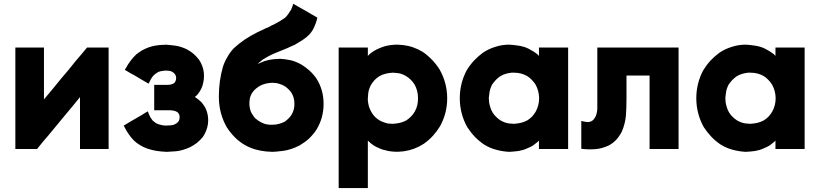

<svg xmlns="http://www.w3.org/2000/svg" viewBox="-20 -753 4197 983"><path d="M205.1 -244.1Q227.5 -270.5 250 -297.9Q271.5 -324.2 293.9 -351.6Q312.5 -374 331.1 -395.5Q349.6 -418 367.2 -440.4Q381.8 -458 396.5 -474.6Q411.1 -492.2 425.8 -509.8Q426.8 -509.8 427.7 -509.8Q428.7 -509.8 429.7 -509.8Q433.6 -509.8 436.5 -509.8Q440.4 -509.8 443.4 -509.8Q451.2 -509.8 459 -509.8Q465.8 -509.8 473.6 -509.8Q481.4 -509.8 488.3 -509.8Q496.1 -509.8 503.9 -509.8Q511.7 -509.8 519.5 -509.8Q528.3 -509.8 536.1 -509.8Q536.1 -507.8 536.1 -504.9Q536.1 -502.9 536.1 -500Q536.1 -443.4 536.1 -386.7Q536.1 -329.1 536.1 -272.5Q536.1 -233.4 536.1 -194.3Q536.1 -155.3 536.1 -116.2Q536.1 -85 536.1 -53.7Q536.1 -21.5 536.1 9.8Q533.2 9.8 531.2 9.8Q528.3 9.8 526.4 9.8Q511.7 9.8 497.1 9.8Q483.4 9.8 468.8 9.8Q459 9.8 449.2 9.8Q439.5 9.8 429.7 9.8Q419.9 9.8 410.2 9.8Q399.4 9.8 389.6 9.8Q389.6 7.8 389.6 4.9Q389.6 2.9 389.6 0Q389.6 -32.2 389.6 -64.5Q389.6 -96.7 389.6 -128.9Q389.6 -151.4 389.6 -173.8Q389.6 -195.3 389.6 -217.8Q389.6 -227.5 389.6 -237.3Q389.6 -247.1 389.6 -255.9Q368.2 -229.5 345.7 -202.1Q323.2 -175.8 300.8 -148.4Q282.2 -126 264.6 -104.5Q246.1 -82 227.5 -59.6Q212.9 -42 198.2 -25.4Q184.6 -7.8 169.9 9.8Q168.9 9.8 167 9.8Q166 9.8 165 9.8Q154.3 9.8 143.6 9.8Q131.8 9.8 121.1 9.8Q114.3 9.8 106.4 9.8Q98.6 9.8 91.8 9.8Q83 9.8 75.2 9.8Q67.4 9.8 58.6 9.8Q58.6 7.8 58.6 4.9Q58.6 2.9 58.6 0Q58.6 -56.6 58.6 -113.3Q58.6 -170.9 58.6 -227.5Q58.6 -266.6 58.6 -305.7Q58.6 -344.7 58.6 -383.8Q58.6 -415 58.6 -446.3Q58.6 -478.5 58.6 -509.8Q61.5 -509.8 64.5 -509.8Q66.4 -509.8 69.3 -509.8Q83 -509.8 97.7 -509.8Q112.3 -509.8 126 -509.8Q135.7 -509.8 145.5 -509.8Q156.2 -509.8 166 -509.8Q175.8 -509.8 185.5 -509.8Q195.3 -509.8 205.1 -509.8Q205.1 -507.8 205.1 -504.9Q205.1 -502.9 205.1 -500Q205.1 -467.8 205.1 -435.5Q205.1 -403.3 205.1 -371.1Q205.1 -348.6 205.1 -326.2Q205.1 -304.7 205.1 -282.2Q205.1 -274.4 205.1 -267.6Q205.1 -259.8 205.1 -252.9Q205.1 -251 205.1 -248Q205.1 -246.1 205.1 -244.1Z M827.1 -524.4Q855.5 -522.5 881.8 -518.6Q908.2 -513.7 933.6 -502Q953.1 -492.2 969.7 -478.5Q985.4 -464.8 999 -447.3Q1018.6 -418 1023.4 -382.8Q1027.3 -348.6 1016.6 -314.5Q1013.7 -304.7 1008.8 -295.9Q1004.9 -287.1 998 -278.3Q994.1 -272.5 989.3 -266.6Q983.4 -261.7 977.5 -256.8Q987.3 -250 996.1 -243.2Q1004.9 -236.3 1012.7 -228.5Q1019.5 -219.7 1025.4 -210.9Q1031.2 -202.1 1035.2 -192.4Q1045.9 -166 1045.9 -137.7Q1045.9 -128.9 1044.9 -120.1Q1040 -83 1018.6 -51.8Q1004.9 -35.2 988.3 -21.5Q971.7 -8.8 952.1 1Q913.1 18.6 879.9 21.5Q845.7 24.4 834 24.4Q806.6 23.4 781.2 19.5Q756.8 15.6 731.4 6.8Q712.9 0 697.3 -9.8Q680.7 -19.5 666 -33.2Q649.4 -49.8 636.7 -69.3Q624 -87.9 613.3 -110.4Q615.2 -111.3 617.2 -112.3Q619.1 -113.3 621.1 -114.3Q633.8 -122.1 646.5 -129.9Q659.2 -136.7 671.9 -144.5Q680.7 -149.4 688.5 -154.3Q697.3 -159.2 706.1 -164.1Q712.9 -168.9 720.7 -173.8Q728.5 -177.7 736.3 -182.6Q736.3 -182.6 737.3 -182.6Q738.3 -178.7 741.2 -170.9Q745.1 -161.1 750 -152.3Q754.9 -144.5 761.7 -135.7Q768.6 -129.9 775.4 -125Q782.2 -120.1 791 -117.2Q808.6 -111.3 822.3 -110.4Q835.9 -110.4 835 -110.4Q844.7 -110.4 853.5 -111.3Q863.3 -112.3 872.1 -115.2Q877.9 -118.2 882.8 -121.1Q888.7 -125 892.6 -129.9Q899.4 -138.7 899.4 -150.4Q900.4 -163.1 894.5 -171.9Q891.6 -175.8 888.7 -178.7Q884.8 -180.7 880.9 -182.6Q876 -185.5 867.2 -186.5Q858.4 -188.5 850.6 -188.5Q841.8 -188.5 833 -188.5Q825.2 -188.5 816.4 -188.5Q810.5 -188.5 804.7 -188.5Q799.8 -188.5 793.9 -188.5Q788.1 -188.5 781.2 -188.5Q775.4 -188.5 769.5 -188.5Q769.5 -190.4 769.5 -193.4Q769.5 -195.3 769.5 -198.2Q769.5 -210.9 769.5 -222.7Q769.5 -235.4 769.5 -248Q769.5 -256.8 769.5 -265.6Q769.5 -273.4 769.5 -282.2Q769.5 -291 769.5 -299.8Q769.5 -309.6 769.5 -318.4Q772.5 -318.4 774.4 -318.4Q777.3 -318.4 779.3 -318.4Q786.1 -318.4 792 -318.4Q797.9 -318.4 803.7 -318.4Q808.6 -318.4 812.5 -318.4Q816.4 -318.4 821.3 -318.4Q824.2 -318.4 827.1 -318.4Q830.1 -318.4 834 -318.4Q840.8 -318.4 848.6 -319.3Q856.4 -320.3 863.3 -323.2Q867.2 -324.2 870.1 -327.1Q874 -329.1 876 -333Q881.8 -341.8 881.8 -353.5Q881.8 -365.2 875 -374Q872.1 -377.9 868.2 -380.9Q864.3 -383.8 859.4 -386.7Q852.5 -389.6 844.7 -390.6Q836.9 -391.6 829.1 -391.6Q819.3 -391.6 810.5 -389.6Q800.8 -388.7 791 -384.8Q784.2 -380.9 778.3 -377Q772.5 -372.1 766.6 -367.2Q757.8 -357.4 752 -346.7Q746.1 -335.9 741.2 -325.2Q739.3 -326.2 736.3 -327.1Q734.4 -329.1 731.4 -330.1Q718.8 -337.9 706.1 -344.7Q694.3 -352.5 681.6 -359.4Q672.9 -364.3 665 -369.1Q656.2 -374 648.4 -377.9Q640.6 -382.8 633.8 -386.7Q627 -390.6 619.1 -395.5Q620.1 -397.5 621.1 -399.4Q623 -401.4 624 -403.3Q634.8 -423.8 647.5 -440.4Q660.2 -458 676.8 -473.6Q691.4 -485.4 707 -495.1Q723.6 -503.9 741.2 -510.7Q758.8 -516.6 775.4 -519.5Q793 -522.5 811.5 -523.4Q815.4 -523.4 821.3 -523.4Q827.1 -524.4 827.1 -524.4Z M1306.6 -428.7Q1319.3 -434.6 1332 -439.5Q1344.7 -443.4 1357.4 -446.3Q1382.8 -451.2 1401.4 -451.2Q1420.9 -452.1 1413.1 -452.1Q1443.4 -450.2 1469.7 -444.3Q1496.1 -437.5 1522.5 -422.9Q1544.9 -409.2 1564.5 -391.6Q1584 -374 1599.6 -351.6Q1636.7 -293.9 1636.7 -221.7Q1636.7 -149.4 1600.6 -89.8Q1584 -64.5 1562.5 -43.9Q1541 -24.4 1514.6 -8.8Q1468.8 14.6 1428.7 19.5Q1388.7 24.4 1374 24.4Q1366.2 23.4 1358.4 23.4Q1350.6 23.4 1342.8 22.5Q1313.5 19.5 1286.1 11.7Q1259.8 3.9 1233.4 -10.7Q1205.1 -27.3 1182.6 -49.8Q1160.2 -72.3 1141.6 -100.6Q1101.6 -169.9 1100.6 -252.9Q1100.6 -256.8 1100.6 -260.7Q1100.6 -338.9 1121.1 -410.2Q1129.9 -437.5 1143.6 -460Q1156.2 -483.4 1175.8 -504.9Q1203.1 -530.3 1233.4 -550.8Q1264.6 -571.3 1297.9 -587.9Q1297.9 -587.9 1297.9 -587.9Q1297.9 -587.9 1297.9 -587.9Q1308.6 -592.8 1319.3 -597.7Q1330.1 -602.5 1340.8 -608.4Q1348.6 -612.3 1357.4 -615.2Q1365.2 -619.1 1373 -624Q1377 -625 1380.9 -627Q1383.8 -628.9 1387.7 -630.9Q1387.7 -630.9 1387.7 -630.9Q1387.7 -630.9 1387.7 -630.9Q1395.5 -634.8 1402.3 -638.7Q1409.2 -642.6 1416 -646.5Q1420.9 -649.4 1425.8 -653.3Q1430.7 -656.2 1435.5 -659.2Q1439.5 -663.1 1441.4 -664.1Q1443.4 -666 1445.3 -668Q1449.2 -672.9 1453.1 -677.7Q1458 -683.6 1460.9 -689.5Q1463.9 -692.4 1465.8 -696.3Q1468.8 -700.2 1470.7 -704.1Q1473.6 -711.9 1476.6 -718.8Q1479.5 -725.6 1481.4 -733.4Q1481.4 -733.4 1482.4 -733.4Q1482.4 -733.4 1482.4 -733.4Q1484.4 -732.4 1487.3 -730.5Q1490.2 -729.5 1492.2 -727.5Q1504.9 -720.7 1517.6 -712.9Q1531.2 -706.1 1543.9 -698.2Q1551.8 -693.4 1560.5 -688.5Q1569.3 -683.6 1577.1 -678.7Q1584 -674.8 1590.8 -670.9Q1597.7 -667 1604.5 -663.1Q1604.5 -661.1 1603.5 -659.2Q1603.5 -657.2 1603.5 -656.2Q1597.7 -633.8 1588.9 -615.2Q1581.1 -596.7 1566.4 -579.1Q1549.8 -561.5 1530.3 -548.8Q1510.7 -536.1 1490.2 -524.4Q1449.2 -504.9 1406.2 -488.3Q1362.3 -471.7 1324.2 -447.3Q1317.4 -442.4 1311.5 -436.5Q1304.7 -431.6 1298.8 -424.8Q1300.8 -425.8 1302.7 -426.8Q1304.7 -427.7 1306.6 -428.7ZM1289.1 -145.5Q1294.9 -140.6 1301.8 -135.7Q1307.6 -131.8 1314.5 -127.9Q1320.3 -125 1325.2 -123Q1331.1 -120.1 1336.9 -118.2Q1353.5 -114.3 1364.3 -114.3Q1376 -114.3 1373 -114.3Q1390.6 -114.3 1406.2 -118.2Q1421.9 -122.1 1437.5 -129.9Q1447.3 -136.7 1456.1 -145.5Q1464.8 -153.3 1471.7 -164.1Q1488.3 -190.4 1487.3 -222.7Q1487.3 -254.9 1470.7 -280.3Q1462.9 -291 1454.1 -298.8Q1445.3 -307.6 1434.6 -313.5Q1424.8 -319.3 1414.1 -322.3Q1403.3 -326.2 1392.6 -328.1Q1390.6 -328.1 1389.6 -328.1Q1387.7 -328.1 1386.7 -328.1Q1382.8 -328.1 1377.9 -329.1Q1373 -329.1 1372.1 -329.1Q1356.4 -328.1 1341.8 -325.2Q1326.2 -321.3 1312.5 -314.5Q1300.8 -307.6 1291 -299.8Q1281.2 -292 1273.4 -281.2Q1259.8 -261.7 1257.8 -239.3Q1254.9 -215.8 1260.7 -193.4Q1261.7 -188.5 1263.7 -182.6Q1265.6 -177.7 1268.6 -172.9Q1271.5 -167 1275.4 -162.1Q1278.3 -157.2 1282.2 -152.3Q1284.2 -150.4 1286.1 -148.4Q1288.1 -146.5 1289.1 -145.5Z M1863.3 -466.8Q1870.1 -474.6 1877.9 -480.5Q1886.7 -487.3 1894.5 -492.2Q1908.2 -500 1921.9 -505.9Q1935.5 -511.7 1951.2 -516.6Q1966.8 -520.5 1982.4 -522.5Q1999 -524.4 2015.6 -524.4Q2021.5 -523.4 2028.3 -523.4Q2035.2 -523.4 2042 -522.5Q2069.3 -519.5 2094.7 -510.7Q2120.1 -502 2144.5 -487.3Q2170.9 -468.8 2192.4 -446.3Q2213.9 -423.8 2230.5 -397.5Q2268.6 -330.1 2269.5 -252.9Q2269.5 -251 2269.5 -249Q2269.5 -173.8 2233.4 -107.4Q2216.8 -80.1 2196.3 -57.6Q2175.8 -35.2 2149.4 -16.6Q2102.5 13.7 2047.9 21.5Q1992.2 29.3 1938.5 12.7Q1926.8 8.8 1915 2.9Q1903.3 -2 1892.6 -8.8Q1884.8 -14.6 1877 -20.5Q1870.1 -26.4 1863.3 -33.2Q1863.3 -7.8 1863.3 16.6Q1863.3 41 1863.3 66.4Q1863.3 86.9 1863.3 107.4Q1863.3 127.9 1863.3 148.4Q1863.3 164.1 1863.3 179.7Q1863.3 194.3 1863.3 210Q1860.4 210 1858.4 210Q1855.5 210 1853.5 210Q1838.9 210 1824.2 210Q1809.6 210 1794.9 210Q1784.2 210 1774.4 210Q1764.6 210 1753.9 210Q1744.1 210 1734.4 210Q1724.6 210 1713.9 210Q1713.9 207 1713.9 205.1Q1713.9 202.1 1713.9 200.2Q1713.9 120.1 1713.9 41Q1713.9 -39.1 1713.9 -118.2Q1713.9 -172.9 1713.9 -227.5Q1713.9 -282.2 1713.9 -336.9Q1713.9 -379.9 1713.9 -422.9Q1713.9 -466.8 1713.9 -509.8Q1716.8 -509.8 1719.7 -509.8Q1721.7 -509.8 1724.6 -509.8Q1739.3 -509.8 1753.9 -509.8Q1768.6 -509.8 1783.2 -509.8Q1793 -509.8 1802.7 -509.8Q1813.5 -509.8 1823.2 -509.8Q1833 -509.8 1842.8 -509.8Q1853.5 -509.8 1863.3 -509.8Q1863.3 -507.8 1863.3 -504.9Q1863.3 -502.9 1863.3 -500Q1863.3 -493.2 1863.3 -486.3Q1863.3 -479.5 1863.3 -473.6Q1863.3 -471.7 1863.3 -469.7Q1863.3 -468.8 1863.3 -466.8ZM1991.2 -380.9Q1972.7 -379.9 1956.1 -376Q1938.5 -372.1 1922.9 -363.3Q1909.2 -354.5 1898.4 -343.8Q1887.7 -332 1879.9 -319.3Q1867.2 -295.9 1865.2 -274.4Q1863.3 -252 1863.3 -250Q1863.3 -247.1 1863.3 -243.2Q1863.3 -240.2 1863.3 -237.3Q1865.2 -221.7 1869.1 -207Q1874 -192.4 1881.8 -178.7Q1889.6 -165 1900.4 -154.3Q1911.1 -143.6 1924.8 -135.7Q1935.5 -129.9 1947.3 -126Q1958 -122.1 1969.7 -120.1Q1971.7 -120.1 1972.7 -120.1Q1974.6 -120.1 1975.6 -120.1Q1983.4 -119.1 1987.3 -119.1Q1991.2 -119.1 1991.2 -119.1Q2009.8 -120.1 2027.3 -124Q2043.9 -127.9 2060.5 -136.7Q2073.2 -145.5 2084 -156.2Q2095.7 -168 2103.5 -181.6Q2121.1 -212.9 2120.1 -251Q2120.1 -289.1 2102.5 -320.3Q2093.8 -334 2083 -344.7Q2071.3 -356.4 2057.6 -364.3Q2035.2 -377 2014.6 -378.9Q1993.2 -380.9 1991.2 -380.9Z M2739.3 -466.8Q2739.3 -467.8 2739.3 -467.8Q2739.3 -468.8 2739.3 -469.7Q2739.3 -474.6 2739.3 -478.5Q2739.3 -483.4 2739.3 -488.3Q2739.3 -494.1 2739.3 -499Q2739.3 -504.9 2739.3 -509.8Q2742.2 -509.8 2745.1 -509.8Q2747.1 -509.8 2750 -509.8Q2753.9 -509.8 2758.8 -509.8Q2763.7 -509.8 2768.6 -509.8Q2778.3 -509.8 2788.1 -509.8Q2798.8 -509.8 2808.6 -509.8Q2818.4 -509.8 2828.1 -509.8Q2838.9 -509.8 2848.6 -509.8Q2858.4 -509.8 2869.1 -509.8Q2878.9 -509.8 2888.7 -509.8Q2888.7 -507.8 2888.7 -504.9Q2888.7 -502.9 2888.7 -500Q2888.7 -443.4 2888.7 -386.7Q2888.7 -329.1 2888.7 -272.5Q2888.7 -233.4 2888.7 -194.3Q2888.7 -155.3 2888.7 -116.2Q2888.7 -85 2888.7 -53.7Q2888.7 -21.5 2888.7 9.8Q2886.7 9.8 2883.8 9.8Q2880.9 9.8 2878.9 9.8Q2864.3 9.8 2849.6 9.8Q2835 9.8 2820.3 9.8Q2809.6 9.8 2799.8 9.8Q2790 9.8 2780.3 9.8Q2769.5 9.8 2759.8 9.8Q2750 9.8 2739.3 9.8Q2739.3 7.8 2739.3 4.9Q2739.3 2.9 2739.3 0Q2739.3 -6.8 2739.3 -13.7Q2739.3 -20.5 2739.3 -26.4Q2739.3 -28.3 2739.3 -30.3Q2739.3 -31.2 2739.3 -33.2Q2732.4 -25.4 2723.6 -19.5Q2715.8 -12.7 2707 -6.8Q2695.3 0 2682.6 4.9Q2670.9 10.7 2658.2 14.6Q2633.8 21.5 2613.3 22.5Q2593.8 24.4 2586.9 24.4Q2551.8 22.5 2520.5 13.7Q2489.3 5.9 2459 -12.7Q2432.6 -30.3 2411.1 -52.7Q2389.6 -75.2 2372.1 -102.5Q2335 -168.9 2334 -247.1Q2334 -249 2334 -250Q2334 -326.2 2369.1 -392.6Q2385.7 -419.9 2407.2 -443.4Q2428.7 -465.8 2454.1 -484.4Q2484.4 -503.9 2517.6 -513.7Q2550.8 -524.4 2586.9 -524.4Q2606.4 -523.4 2626 -520.5Q2644.5 -518.6 2664.1 -512.7Q2675.8 -508.8 2687.5 -502.9Q2699.2 -497.1 2710 -490.2Q2715.8 -486.3 2721.7 -482.4Q2727.5 -477.5 2733.4 -473.6Q2735.4 -470.7 2736.3 -469.7Q2738.3 -468.8 2739.3 -466.8ZM2482.4 -250Q2482.4 -247.1 2483.4 -243.2Q2483.4 -240.2 2483.4 -237.3Q2484.4 -221.7 2489.3 -207Q2493.2 -192.4 2501 -178.7Q2508.8 -165 2520.5 -154.3Q2531.2 -143.6 2543.9 -135.7Q2565.4 -124 2585 -121.1Q2603.5 -119.1 2610.4 -119.1Q2628.9 -120.1 2646.5 -124Q2663.1 -127.9 2679.7 -136.7Q2693.4 -145.5 2704.1 -156.2Q2714.8 -168 2722.7 -181.6Q2740.2 -212.9 2740.2 -251Q2739.3 -289.1 2721.7 -320.3Q2712.9 -334 2702.1 -344.7Q2691.4 -356.4 2677.7 -364.3Q2662.1 -373 2645.5 -377Q2628.9 -380.9 2610.4 -380.9Q2607.4 -380.9 2604.5 -380.9Q2601.6 -380.9 2598.6 -380.9Q2583 -378.9 2569.3 -375Q2555.7 -371.1 2542 -363.3Q2529.3 -354.5 2518.6 -343.8Q2507.8 -332 2499 -319.3Q2487.3 -295.9 2485.4 -274.4Q2482.4 -252 2482.4 -250Z M3187.5 -366.2Q3187.5 -349.6 3187.5 -333Q3187.5 -316.4 3187.5 -299.8Q3187.5 -287.1 3187.5 -274.4Q3187.5 -260.7 3187.5 -248Q3187.5 -204.1 3184.6 -161.1Q3180.7 -118.2 3163.1 -78.1Q3151.4 -55.7 3134.8 -37.1Q3118.2 -19.5 3095.7 -7.8Q3062.5 7.8 3027.3 10.7Q3014.6 11.7 3002 11.7Q2979.5 11.7 2956.1 8.8Q2956.1 6.8 2956.1 4.9Q2956.1 2 2956.1 0Q2956.1 -14.6 2956.1 -29.3Q2956.1 -43.9 2956.1 -58.6Q2956.1 -68.4 2956.1 -78.1Q2956.1 -86.9 2956.1 -96.7Q2956.1 -105.5 2956.1 -115.2Q2956.1 -124 2956.1 -132.8Q2957 -132.8 2957 -133.8Q2960.9 -132.8 2968.8 -130.9Q2978.5 -128.9 2988.3 -127.9Q2998 -127.9 3006.8 -131.8Q3014.6 -135.7 3019.5 -141.6Q3024.4 -147.5 3028.3 -154.3Q3039.1 -177.7 3038.1 -205.1Q3038.1 -232.4 3038.1 -257.8Q3038.1 -281.2 3038.1 -305.7Q3038.1 -329.1 3038.1 -353.5Q3038.1 -376 3038.1 -398.4Q3038.1 -420.9 3038.1 -443.4Q3038.1 -460 3038.1 -476.6Q3038.1 -493.2 3038.1 -509.8Q3041 -509.8 3043 -509.8Q3045.9 -509.8 3047.9 -509.8Q3093.8 -509.8 3138.7 -509.8Q3183.6 -509.8 3228.5 -509.8Q3258.8 -509.8 3290 -509.8Q3321.3 -509.8 3351.6 -509.8Q3377.9 -509.8 3403.3 -509.8Q3428.7 -509.8 3454.1 -509.8Q3454.1 -507.8 3454.1 -504.9Q3454.1 -502.9 3454.1 -500Q3454.1 -482.4 3454.1 -463.9Q3454.1 -446.3 3454.1 -428.7Q3454.1 -389.6 3454.1 -350.6Q3454.1 -311.5 3454.1 -272.5Q3454.1 -233.4 3454.1 -194.3Q3454.1 -155.3 3454.1 -116.2Q3454.1 -85 3454.1 -53.7Q3454.1 -21.5 3454.1 9.8Q3452.1 9.8 3449.2 9.8Q3447.3 9.8 3444.3 9.8Q3429.7 9.8 3415 9.8Q3400.4 9.8 3385.7 9.8Q3376 9.8 3365.2 9.8Q3355.5 9.8 3345.7 9.8Q3335 9.8 3325.2 9.8Q3315.4 9.8 3305.7 9.8Q3305.7 7.8 3305.7 4.9Q3305.7 2.9 3305.7 0Q3305.7 -43 3305.7 -85.9Q3305.7 -127.9 3305.7 -170.9Q3305.7 -200.2 3305.7 -229.5Q3305.7 -258.8 3305.7 -288.1Q3305.7 -307.6 3305.7 -327.1Q3305.7 -346.7 3305.7 -366.2Q3292 -366.2 3279.3 -366.2Q3265.6 -366.2 3252.9 -366.2Q3242.2 -366.2 3231.4 -366.2Q3220.7 -366.2 3210 -366.2Q3206.1 -366.2 3202.1 -366.2Q3199.2 -366.2 3195.3 -366.2Q3193.4 -366.2 3191.4 -366.2Q3189.5 -366.2 3187.5 -366.2Z M3950.2 -466.8Q3950.2 -467.8 3950.2 -467.8Q3950.2 -468.8 3950.2 -469.7Q3950.2 -474.6 3950.2 -478.5Q3950.2 -483.4 3950.2 -488.3Q3950.2 -494.1 3950.2 -499Q3950.2 -504.9 3950.2 -509.8Q3953.1 -509.8 3956.1 -509.8Q3958 -509.8 3960.9 -509.8Q3964.8 -509.8 3969.7 -509.8Q3974.6 -509.8 3979.5 -509.8Q3989.3 -509.8 3999 -509.8Q4009.8 -509.8 4019.5 -509.8Q4029.3 -509.8 4039.1 -509.8Q4049.8 -509.8 4059.6 -509.8Q4069.3 -509.8 4080.1 -509.8Q4089.8 -509.8 4099.6 -509.8Q4099.6 -507.8 4099.6 -504.9Q4099.6 -502.9 4099.6 -500Q4099.6 -443.4 4099.6 -386.7Q4099.6 -329.1 4099.6 -272.5Q4099.6 -233.4 4099.6 -194.3Q4099.6 -155.3 4099.6 -116.2Q4099.6 -85 4099.6 -53.7Q4099.6 -21.5 4099.6 9.8Q4097.7 9.8 4094.7 9.8Q4091.8 9.8 4089.8 9.8Q4075.2 9.8 4060.5 9.8Q4045.9 9.8 4031.2 9.8Q4020.5 9.8 4010.7 9.8Q4001 9.8 3991.2 9.8Q3980.5 9.8 3970.7 9.8Q3960.9 9.8 3950.2 9.8Q3950.2 7.8 3950.2 4.9Q3950.2 2.9 3950.2 0Q3950.2 -6.8 3950.2 -13.7Q3950.2 -20.5 3950.2 -26.4Q3950.2 -28.3 3950.2 -30.3Q3950.2 -31.2 3950.2 -33.2Q3943.4 -25.4 3934.6 -19.5Q3926.8 -12.7 3918 -6.8Q3906.2 0 3893.6 4.9Q3881.8 10.7 3869.1 14.6Q3844.7 21.5 3824.2 22.5Q3804.7 24.4 3797.9 24.4Q3762.7 22.5 3731.4 13.7Q3700.2 5.9 3669.9 -12.7Q3643.6 -30.3 3622.1 -52.7Q3600.6 -75.2 3583 -102.5Q3545.9 -168.9 3544.9 -247.1Q3544.9 -249 3544.9 -250Q3544.9 -326.2 3580.1 -392.6Q3596.7 -419.9 3618.2 -443.4Q3639.6 -465.8 3665 -484.4Q3695.3 -503.9 3728.5 -513.7Q3761.7 -524.4 3797.9 -524.4Q3817.4 -523.4 3836.9 -520.5Q3855.5 -518.6 3875 -512.7Q3886.7 -508.8 3898.4 -502.9Q3910.2 -497.1 3920.9 -490.2Q3926.8 -486.3 3932.6 -482.4Q3938.5 -477.5 3944.3 -473.6Q3946.3 -470.7 3947.3 -469.7Q3949.2 -468.8 3950.2 -466.8ZM3693.4 -250Q3693.4 -247.1 3694.3 -243.2Q3694.3 -240.2 3694.3 -237.3Q3695.3 -221.7 3700.2 -207Q3704.1 -192.4 3711.9 -178.7Q3719.7 -165 3731.4 -154.3Q3742.2 -143.6 3754.9 -135.7Q3776.4 -124 3795.9 -121.1Q3814.5 -119.1 3821.3 -119.1Q3839.8 -120.1 3857.4 -124Q3874 -127.9 3890.6 -136.7Q3904.3 -145.5 3915 -156.2Q3925.8 -168 3933.6 -181.6Q3951.2 -212.9 3951.2 -251Q3950.2 -289.1 3932.6 -320.3Q3923.8 -334 3913.1 -344.7Q3902.3 -356.4 3888.7 -364.3Q3873 -373 3856.4 -377Q3839.8 -380.9 3821.3 -380.9Q3818.4 -380.9 3815.4 -380.9Q3812.5 -380.9 3809.6 -380.9Q3793.9 -378.9 3780.3 -375Q3766.6 -371.1 3752.9 -363.3Q3740.2 -354.5 3729.5 -343.8Q3718.8 -332 3710 -319.3Q3698.2 -295.9 3696.3 -274.4Q3693.4 -252 3693.4 -250Z"/></svg>

Font: LeFont
Style: Bold
Weight: 800
Designer: Leryon MEDIA
Version: Version 1.0